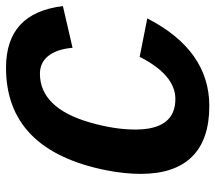

<svg xmlns="http://www.w3.org/2000/svg" viewBox="-59 -650 719 641"><g transform="rotate(-90 300.5 -329.5)"><path d="M188.5 -237.3Q188.5 -103.5 290.5 -103.5Q370.6 -103.5 431.2 -222.7L559.6 -197.3Q453.1 9.8 267.1 9.8Q154.8 9.8 97.7 -48.1Q40.5 -106 40.5 -219.2Q40.5 -272 52.2 -332.5Q118.7 -668.9 395 -668.9Q578.1 -668.9 600.6 -479L461.4 -446.8Q457 -499 434.6 -527.3Q412.1 -555.7 375 -555.7Q317.9 -555.7 277.1 -513.9Q236.3 -472.2 212.4 -389.6Q188.5 -307.1 188.5 -237.3Z"/></g></svg>

Font: Liberation Mono
Style: Bold Italic
Weight: 700
Italic angle: -12°
Monospace: yes
Designer: Steve Matteson
Foundry: Ascender Corporation
Version: Version 2.1.5